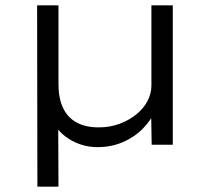

<svg xmlns="http://www.w3.org/2000/svg" viewBox="-20 -542 787 719"><path d="M120 157 119 -522H199V-226Q199 -174 216 -138Q233 -102 266.5 -83.5Q300 -65 350 -65Q392 -65 428 -78.5Q464 -92 491 -114Q518 -136 532.5 -164Q547 -192 547 -221V-522H627V0H548L546 -118L565 -134Q547 -93 515 -60.5Q483 -28 439.5 -9.5Q396 9 345 9Q310 9 279 -2Q248 -13 223.5 -32Q199 -51 185 -75L198 -87L199 157Z"/></svg>

Font: Lexend Giga Light
Style: Regular
Weight: 300
Version: Version 1.007